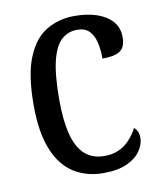

<svg xmlns="http://www.w3.org/2000/svg" viewBox="-68 -602 561 668"><g transform="rotate(-10 212.5 -268.0)"><path d="M244 10Q186 10 141 -18Q96 -46 71 -107Q46 -168 46 -265Q46 -372 71.5 -433.5Q97 -495 141 -520.5Q185 -546 239 -546Q284 -546 318 -534.5Q352 -523 372 -500.5Q392 -478 392 -444Q392 -421 383.5 -407.5Q375 -394 356.5 -388.5Q338 -383 310 -383Q310 -414 304 -440Q298 -466 283 -481.5Q268 -497 240 -497Q209 -497 185.5 -476.5Q162 -456 149.5 -406Q137 -356 137 -266Q137 -195 149.5 -146Q162 -97 189 -72.5Q216 -48 258 -48Q288 -48 310.5 -58.5Q333 -69 349.5 -87.5Q366 -106 376 -126Q384 -120 388 -111Q392 -102 392 -88Q392 -67 377 -44Q362 -21 329.5 -5.5Q297 10 244 10Z"/></g></svg>

Font: Noto Serif Condensed
Style: Regular
Weight: 400
Width: 3
Designer: Monotype Design Team
Foundry: Monotype Imaging Inc.
Version: Version 2.015